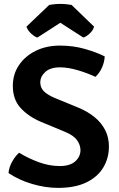

<svg xmlns="http://www.w3.org/2000/svg" viewBox="-20 -924 596 958"><path d="M22.5 -60.5Q25 -89.5 40.5 -117.2Q56 -145 75.5 -162Q119 -135 172.2 -115.2Q225.5 -95.5 278 -95.5Q329.5 -95.5 355.5 -119Q381.5 -142.5 381.5 -175Q381.5 -200 364.8 -224Q348 -248 305 -266L184.5 -316Q122 -342.5 83 -385Q44 -427.5 44 -495.5Q44 -554 74.8 -599.2Q105.5 -644.5 158.5 -670.5Q211.5 -696.5 279 -696.5Q346 -696.5 404.8 -679.5Q463.5 -662.5 502.5 -642.5Q501 -613.5 488.5 -586Q476 -558.5 456 -540.5Q417.5 -559 368.5 -573.5Q319.5 -588 280 -588Q231 -588 206 -565Q181 -542 181 -512.5Q181 -486.5 198.8 -468.8Q216.5 -451 251.5 -436L373 -386Q418.5 -367 452.5 -339Q486.5 -311 505 -274.5Q523.5 -238 523.5 -193.5Q523.5 -135 495.2 -88Q467 -41 410.8 -13.8Q354.5 13.5 269.5 13.5Q207.5 13.5 141.5 -5.8Q75.5 -25 22.5 -60.5ZM337 -899.5 449.5 -791Q443.5 -771 426.8 -756Q410 -741 396 -736.5L281 -810.5L166.5 -736.5Q152.5 -741 135.8 -756Q119 -771 112 -791L225.5 -899.5Q237 -901.5 251.5 -903Q266 -904.5 281 -904.5Q296 -904.5 310.5 -903Q325 -901.5 337 -899.5Z"/></svg>

Font: Signika Light SemiBold
Style: Regular
Weight: 600
Version: Version 2.003;gftools[0.9.32]